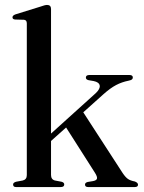

<svg xmlns="http://www.w3.org/2000/svg" viewBox="-20 -757 582 777"><path d="M45 0Q33 0 33 -10.5Q33 -18 45 -21.5L72 -26.5Q88.5 -30.5 88.5 -48.5V-662.5Q88.5 -676 77 -677L41 -678Q30.5 -679 30.5 -687Q30.5 -694.5 43 -699L143 -730Q162 -737 170.5 -737Q186.5 -737 186.5 -720.5V-216.5L367.5 -380Q386 -397.5 383.5 -411Q381 -424.5 359 -429L338.5 -432.5Q327.5 -435 327.5 -443Q327.5 -453.5 342 -453.5H503.5Q517.5 -453.5 517.5 -443.5Q517.5 -438.5 514 -435.5Q510.5 -432.5 500.5 -430.5Q473 -425 449.8 -412.8Q426.5 -400.5 399 -376L317 -302.5L476.5 -56.5Q488 -39.5 497.8 -32.8Q507.5 -26 526 -22.5Q538.5 -17.5 538.5 -9.5Q538.5 0 525 0H337Q324 0 324 -10Q324 -17.5 334.5 -20.5L355.5 -24Q370.5 -26.5 372.5 -34.2Q374.5 -42 363.5 -59L247.5 -241L186.5 -186.5V-49Q186.5 -30.5 202.5 -26.5L229 -21.5Q240 -18.5 240 -10.5Q240 0 225.5 0Z"/></svg>

Font: Fraunces 72pt S000
Style: Regular
Weight: 400
Version: Version 1.000; ttfautohint (v1.8.3)